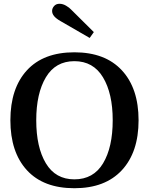

<svg xmlns="http://www.w3.org/2000/svg" viewBox="-20 -987 789 1017"><path d="M301 -875Q278 -888 267 -901Q256 -914 256 -929Q256 -943 266.5 -955Q277 -967 295 -967Q313 -967 330.5 -956.5Q348 -946 356 -937L477 -817L455 -786ZM35 -350Q35 -519 122.5 -614.5Q210 -710 374 -710Q537 -710 625.5 -614.5Q714 -519 714 -350Q714 -181 625.5 -85.5Q537 10 374 10Q210 10 122.5 -85.5Q35 -181 35 -350ZM577 -350Q577 -492 525.5 -577.5Q474 -663 374 -663Q274 -663 223 -577.5Q172 -492 172 -350Q172 -207 223 -122Q274 -37 374 -37Q475 -37 526 -122Q577 -207 577 -350Z"/></svg>

Font: Trirong SemiBold
Style: Regular
Weight: 600
Designer: Katatrad Team
Foundry: CadsonDemak
Version: Version 1.001